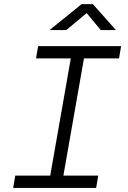

<svg xmlns="http://www.w3.org/2000/svg" viewBox="-20 -919 626 939"><path d="M44.4 0H450.2L460.4 -60.1H290L390.6 -633.3H562L572.3 -693.4H166.5L156.2 -633.3H326.2L225.6 -60.1H54.7ZM222.2 -772H304.2L403.8 -855L472.7 -772H546.9L434.1 -898.9H379.4Z"/></svg>

Font: Cascadia Code NF Light
Style: Italic
Weight: 300
Italic angle: -10°
Monospace: yes
Designer: Aaron Bell
Foundry: Saja Typeworks
Version: Version 2404.023